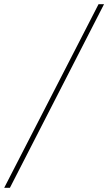

<svg xmlns="http://www.w3.org/2000/svg" viewBox="-88 -730 513 910"><path d="M-68 160 379 -710H405L-41 160Z"/></svg>

Font: Source Serif 4 SmText ExtraLight
Style: Italic
Weight: 200
Italic angle: -12°
Designer: Frank Grießhammer
Foundry: Adobe
Version: Version 4.005;hotconv 1.1.0;makeotfexe 2.6.0